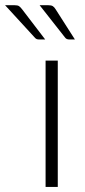

<svg xmlns="http://www.w3.org/2000/svg" viewBox="-92 -736 335 756"><path d="M135.5 -497.5V0H87.5V-497.5ZM97.5 -715.5Q109.5 -715.5 115.5 -712Q121.5 -708.5 127 -699.5L203 -580.5H182Q176 -580.5 171.5 -582.2Q167 -584 163.5 -589L64 -715.5ZM-34.5 -715.5Q-22.5 -715.5 -17 -711.8Q-11.5 -708 -5 -699.5L86 -580.5H62.5Q56.5 -580.5 52.2 -582.2Q48 -584 44 -589L-72 -715.5Z"/></svg>

Font: Lato 2
Style: Regular
Weight: 300
Designer: Lukasz Dziedzic with Adam Twardoch and Botio Nikoltchev
Foundry: tyPoland Lukasz Dziedzic
Version: Version 2.015; 2015-08-06; http://www.latofonts.com/